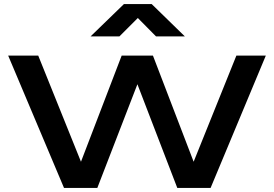

<svg xmlns="http://www.w3.org/2000/svg" viewBox="-20 -919 1340 939"><path d="M293 0 20 -647H167L376 -128L575 -647H728L927 -128L1136 -647H1280L1010 0H847L652 -507L456 0ZM722 -899 884 -741H743L654 -831L564 -741H423L586 -899Z"/></svg>

Font: Syne Modified
Style: Bold
Weight: 700
Designer: Lucas Descroix
Foundry: Bonjour Monde
Version: Version 2.200